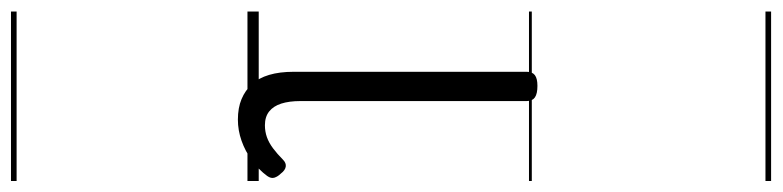

<svg xmlns="http://www.w3.org/2000/svg" viewBox="-544 -426 1390 341"><g transform="rotate(90 150.5 -255.0)"><path d="M192 17Q171 17 155.5 10.5Q140 4 129 -8Q118 -20 112.5 -38.5Q107 -57 107 -82V-496Q107 -506 113 -510.5Q119 -515 132 -515Q146 -515 152.5 -510.5Q159 -506 159 -496V-94Q159 -74 163.5 -60Q168 -46 177.5 -38.5Q187 -31 202 -31Q213 -31 223 -34.5Q233 -38 243 -45.5Q253 -53 263 -63Q269 -69 275.5 -68Q282 -67 288 -59Q293 -54 295 -48Q297 -42 292 -35Q281 -20 264.5 -8Q248 4 229.5 10.5Q211 17 192 17ZM0 410H301V420H0ZM0 -20H301V0H0ZM0 -505H301V-500H0ZM0 -930H301V-920H0Z"/></g></svg>

Font: Playwrite DE Grund Guides
Style: Regular
Weight: 400
Designer: Veronika Burian, José Scaglione
Foundry: TypeTogether
Version: Version 1.003